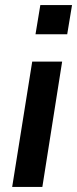

<svg xmlns="http://www.w3.org/2000/svg" viewBox="-20 -737 304 757"><path d="M120 -602 139 -717H264L245 -602ZM28 0 107 -494H225L147 0Z"/></svg>

Font: Nunito Sans 10pt Condensed
Style: Bold Italic
Weight: 700
Width: 3
Italic angle: -9°
Designer: Vernon Adams
Foundry: Vernon Adams
Version: Version 3.101;gftools[0.9.27]